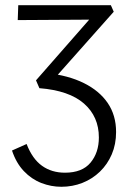

<svg xmlns="http://www.w3.org/2000/svg" viewBox="-20 -427 497 736"><path d="M215 289Q176 289 138.5 274.5Q101 260 71.5 229Q42 198 26 150L82 125Q104 182 141 208.5Q178 235 229 235Q295 235 327 196.5Q359 158 359 100Q359 20 302 -30Q245 -80 131 -89L118 -119L352 -386L377 -352L48 -350L50 -407H405L416 -382L178 -114L159 -147Q242 -138 301.5 -108.5Q361 -79 393 -32Q425 15 425 79Q425 126 408.5 164.5Q392 203 363 231Q334 259 296 274Q258 289 215 289Z"/></svg>

Font: Ysabeau Office
Style: Regular
Weight: 400
Designer: Christian Thalmann (Catharsis Fonts)
Version: Version 2.001;gftools[0.9.30]; featfreeze: tnum,lnum,ss02